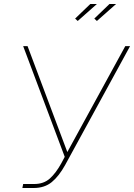

<svg xmlns="http://www.w3.org/2000/svg" viewBox="-20 -941 671 961"><path d="M369 -836 356 -848 432 -921H465ZM465 -836 452 -848 528 -921H561ZM92 0 96 -20H151Q199 -20 229.5 -47.5Q260 -75 287 -124L304 -156L96 -710H118L317 -180L607 -710H631L306 -115Q275 -59 239 -29.5Q203 0 148 0Z"/></svg>

Font: Raleway-v4020 Thin
Style: Italic
Weight: 250
Italic angle: -12°
Designer: Matt McInerney, Pablo Impallari, Rodrigo Fuenzalida
Foundry: Matt McInerney, Pablo Impallari, Rodrigo Fuenzalida
Version: Version 4.020;PS 004.020;hotconv 1.0.88;makeotf.lib2.5.64775